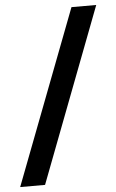

<svg xmlns="http://www.w3.org/2000/svg" viewBox="-61 -749 514 848"><g transform="rotate(-5 196.5 -325.0)"><path d="M-6.3 61 288.6 -710.9H398.4L104 61Z"/></g></svg>

Font: Roboto Slab Medium
Style: Regular
Weight: 500
Designer: Google
Version: Version 2.001; ttfautohint (v1.8.3)